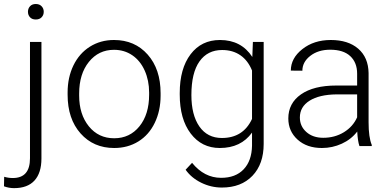

<svg xmlns="http://www.w3.org/2000/svg" viewBox="-71 -741 1969 974"><path d="M139.2 -528.3V63Q139.2 136.2 104 174.8Q68.8 213.4 0.5 213.4Q-25.9 213.4 -50.8 204.1L-49.8 155.8Q-28.3 162.1 -5.9 162.1Q81.1 162.1 81.1 62V-528.3ZM110.4 -720.7Q129.4 -720.7 140.1 -709.2Q150.9 -697.8 150.9 -681.2Q150.9 -664.6 140.1 -653.3Q129.4 -642.1 110.4 -642.1Q91.8 -642.1 81.3 -653.3Q70.8 -664.6 70.8 -681.2Q70.8 -697.8 81.3 -709.2Q91.8 -720.7 110.4 -720.7Z M272 -272Q272 -348.1 301.5 -409.2Q331.1 -470.2 385 -504.2Q439 -538.1 507.3 -538.1Q612.8 -538.1 678.2 -464.1Q743.7 -390.1 743.7 -268.1V-255.9Q743.7 -179.2 714.1 -117.9Q684.6 -56.6 630.9 -23.4Q577.1 9.8 508.3 9.8Q403.3 9.8 337.6 -64.2Q272 -138.2 272 -260.3ZM330.6 -255.9Q330.6 -161.1 379.6 -100.3Q428.7 -39.6 508.3 -39.6Q587.4 -39.6 636.5 -100.3Q685.5 -161.1 685.5 -260.7V-272Q685.5 -332.5 663.1 -382.8Q640.6 -433.1 600.1 -460.7Q559.6 -488.3 507.3 -488.3Q429.2 -488.3 379.9 -427Q330.6 -365.7 330.6 -266.6Z M840.8 -269Q840.8 -393.1 895.8 -465.6Q950.7 -538.1 1044.9 -538.1Q1152.8 -538.1 1209 -452.1L1211.9 -528.3H1266.6V-10.7Q1266.6 91.3 1209.5 150.9Q1152.3 210.4 1054.7 210.4Q999.5 210.4 949.5 185.8Q899.4 161.1 870.6 120.1L903.3 85Q965.3 161.1 1050.8 161.1Q1124 161.1 1165 117.9Q1206.1 74.7 1207.5 -2V-68.4Q1151.4 9.8 1043.9 9.8Q952.1 9.8 896.5 -63.5Q840.8 -136.7 840.8 -261.2ZM899.9 -258.8Q899.9 -157.7 940.4 -99.4Q981 -41 1054.7 -41Q1162.6 -41 1207.5 -137.7V-383.3Q1187 -434.1 1148.4 -460.7Q1109.9 -487.3 1055.7 -487.3Q981.9 -487.3 940.9 -429.4Q899.9 -371.6 899.9 -258.8Z M1752.4 0Q1743.7 -24.9 1741.2 -73.7Q1710.4 -33.7 1662.8 -12Q1615.2 9.8 1562 9.8Q1485.8 9.8 1438.7 -32.7Q1391.6 -75.2 1391.6 -140.1Q1391.6 -217.3 1455.8 -262.2Q1520 -307.1 1634.8 -307.1H1740.7V-367.2Q1740.7 -423.8 1705.8 -456.3Q1670.9 -488.8 1604 -488.8Q1543 -488.8 1502.9 -457.5Q1462.9 -426.3 1462.9 -382.3L1404.3 -382.8Q1404.3 -445.8 1462.9 -491.9Q1521.5 -538.1 1606.9 -538.1Q1695.3 -538.1 1746.3 -493.9Q1797.4 -449.7 1798.8 -370.6V-120.6Q1798.8 -43.9 1814.9 -5.9V0ZM1568.8 -42Q1627.4 -42 1673.6 -70.3Q1719.7 -98.6 1740.7 -146V-262.2H1636.2Q1548.8 -261.2 1499.5 -230.2Q1450.2 -199.2 1450.2 -145Q1450.2 -100.6 1483.2 -71.3Q1516.1 -42 1568.8 -42Z"/></svg>

Font: Vazir Thin UI
Style: Thin-UI
Weight: 100
Designer: Saber Rastikerdar
Foundry: Saber Rastikerdar
Version: Version 30.0.0